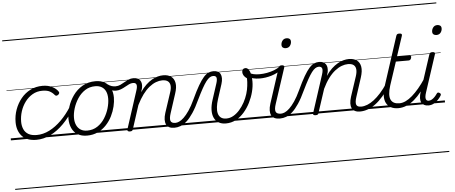

<svg xmlns="http://www.w3.org/2000/svg" viewBox="-79 -1221 4574 1932"><g transform="rotate(-5 2208.0 -255.0)"><path d="M258 17Q161 17 112 -36.5Q63 -90 63 -178Q63 -244 85 -305Q107 -366 146.5 -414.5Q186 -463 241.5 -491Q297 -519 364 -519Q420 -519 461 -498.5Q502 -478 522 -447Q528 -438 525.5 -431Q523 -424 514 -415Q503 -408 495 -408Q487 -408 480 -416Q461 -440 433.5 -455Q406 -470 358 -470Q303 -470 259 -444.5Q215 -419 183.5 -376.5Q152 -334 135.5 -282.5Q119 -231 119 -177Q119 -136 133.5 -102.5Q148 -69 180 -50Q212 -31 265 -31Q275 -31 279.5 -23.5Q284 -16 283 -6.5Q282 3 275.5 10Q269 17 258 17ZM0 490H524V500H0ZM0 -20H524V0H0ZM0 -505H524V-500H0ZM0 -1010H524V-1000H0Z M256 17Q247 17 242.5 10Q238 3 238.5 -6.5Q239 -16 245.5 -23.5Q252 -31 263 -31Q329 -31 392.5 -63Q456 -95 514.5 -153Q573 -211 622 -289Q628 -297 637 -295Q646 -293 652 -285.5Q658 -278 651 -268Q597 -180 533.5 -116Q470 -52 400 -17.5Q330 17 256 17ZM524 490V500ZM524 -20V0ZM524 -505V-500ZM524 -1010V-1000Z M768 19Q712 19 673.5 -4.5Q635 -28 615.5 -70.5Q596 -113 596 -168Q596 -223 615 -284Q634 -345 672 -398.5Q710 -452 767 -485.5Q824 -519 900 -519Q954 -519 992 -496.5Q1030 -474 1050 -433.5Q1070 -393 1070 -339Q1070 -298 1058.5 -249.5Q1047 -201 1023.5 -153.5Q1000 -106 963.5 -67Q927 -28 878.5 -4.5Q830 19 768 19ZM774 -31Q833 -31 878 -61Q923 -91 952.5 -138Q982 -185 997 -237Q1012 -289 1012 -334Q1012 -376 998.5 -406Q985 -436 958 -452.5Q931 -469 892 -469Q834 -469 789.5 -440Q745 -411 714.5 -364.5Q684 -318 668 -266.5Q652 -215 652 -170Q652 -128 666.5 -96.5Q681 -65 708 -48Q735 -31 774 -31ZM524 490H1125V500H524ZM524 -20H1125V0H524ZM524 -505H1125V-500H524ZM524 -1010H1125V-1000H524Z M1095 -406Q1080 -406 1062 -411.5Q1044 -417 1027 -425.5Q1010 -434 997 -445Q989 -452 987 -460.5Q985 -469 988 -476Q991 -483 997.5 -485.5Q1004 -488 1012 -481Q1039 -461 1059 -455.5Q1079 -450 1096 -450Q1123 -450 1145.5 -460.5Q1168 -471 1189 -483.5Q1210 -496 1232.5 -506Q1255 -516 1281 -516Q1290 -516 1294 -509Q1298 -502 1296.5 -492.5Q1295 -483 1289 -475.5Q1283 -468 1273 -468Q1254 -468 1234.5 -459Q1215 -450 1193.5 -437.5Q1172 -425 1147.5 -415.5Q1123 -406 1095 -406ZM1126 490V500ZM1126 -20V0ZM1126 -505V-500ZM1126 -1010V-1000Z M1650 17Q1620 17 1599.5 7Q1579 -3 1569 -23.5Q1559 -44 1559.5 -73Q1560 -102 1572 -140L1638 -340Q1652 -380 1649 -409Q1646 -438 1626.5 -453.5Q1607 -469 1569 -469Q1539 -469 1505.5 -456.5Q1472 -444 1438 -417Q1404 -390 1371.5 -346.5Q1339 -303 1309 -242L1232 -4Q1229 6 1222.5 10.5Q1216 15 1201 15Q1189 15 1181.5 10Q1174 5 1177 -6L1301 -388Q1315 -429 1308.5 -448.5Q1302 -468 1275 -468Q1264 -468 1259.5 -475.5Q1255 -483 1256 -492.5Q1257 -502 1264 -509Q1271 -516 1282 -516Q1306 -516 1323 -508.5Q1340 -501 1350 -486.5Q1360 -472 1362.5 -452.5Q1365 -433 1360 -408L1348 -369Q1378 -412 1408 -440.5Q1438 -469 1468.5 -486.5Q1499 -504 1528 -511.5Q1557 -519 1583 -519Q1632 -519 1662.5 -497Q1693 -475 1701 -431.5Q1709 -388 1687 -323L1625 -132Q1608 -80 1616.5 -55.5Q1625 -31 1665 -31Q1674 -31 1678 -23.5Q1682 -16 1680.5 -7Q1679 2 1671.5 9.5Q1664 17 1650 17ZM1125 490H1796V500H1125ZM1125 -20H1796V0H1125ZM1125 -505H1796V-500H1125ZM1125 -1010H1796V-1000H1125Z M1650 17Q1641 17 1637 9.5Q1633 2 1635.5 -7Q1638 -16 1645.5 -23.5Q1653 -31 1665 -31Q1682 -31 1703.5 -40.5Q1725 -50 1750.5 -74Q1776 -98 1805.5 -141Q1835 -184 1866 -251Q1905 -335 1935.5 -387Q1966 -439 1991 -467Q2016 -495 2040 -505.5Q2064 -516 2090 -516Q2100 -516 2103 -509Q2106 -502 2103.5 -492.5Q2101 -483 2095.5 -475.5Q2090 -468 2082 -468Q2065 -468 2048 -457Q2031 -446 2012 -421Q1993 -396 1969 -353Q1945 -310 1914 -246Q1877 -166 1842.5 -114.5Q1808 -63 1776 -34.5Q1744 -6 1713 5.5Q1682 17 1650 17ZM1796 490H1896V500H1796ZM1796 -20H1896V0H1796ZM1796 -505H1896V-500H1796ZM1796 -1010H1896V-1000H1796Z M2170 19Q2127 19 2097 1Q2067 -17 2052 -50Q2037 -83 2038 -128.5Q2039 -174 2057 -229L2109 -389Q2122 -429 2116.5 -448.5Q2111 -468 2083 -468Q2072 -468 2067 -475.5Q2062 -483 2063 -492.5Q2064 -502 2071 -509Q2078 -516 2090 -516Q2116 -516 2134 -507Q2152 -498 2161 -480.5Q2170 -463 2170 -437.5Q2170 -412 2160 -380L2112 -231Q2099 -190 2094.5 -153.5Q2090 -117 2097 -89.5Q2104 -62 2124 -46Q2144 -30 2179 -30Q2217 -30 2251 -49.5Q2285 -69 2314 -102Q2343 -135 2365 -175.5Q2387 -216 2400 -258.5Q2413 -301 2417 -339Q2419 -358 2420.5 -377Q2422 -396 2421 -415Q2399 -430 2389 -447Q2379 -464 2379 -482Q2379 -498 2388.5 -508.5Q2398 -519 2414 -519Q2428 -519 2438.5 -509Q2449 -499 2457 -480Q2465 -461 2469 -435.5Q2473 -410 2473 -379Q2473 -329 2459 -274.5Q2445 -220 2419 -168Q2393 -116 2356 -73.5Q2319 -31 2272.5 -6Q2226 19 2170 19ZM1896 490H2538V500H1896ZM1896 -20H2538V0H1896ZM1896 -505H2538V-500H1896ZM1896 -1010H2538V-1000H1896Z M2551 -402Q2512 -402 2481.5 -410Q2451 -418 2428 -434Q2419 -439 2418.5 -447Q2418 -455 2422.5 -461.5Q2427 -468 2434 -471Q2441 -474 2448 -468Q2465 -457 2490.5 -451Q2516 -445 2551 -445Q2588 -445 2626.5 -452Q2665 -459 2700 -472.5Q2735 -486 2759 -505Q2766 -512 2773.5 -507.5Q2781 -503 2782.5 -493.5Q2784 -484 2773 -474Q2728 -438 2668.5 -420Q2609 -402 2551 -402ZM2538 490V500ZM2538 -20V0ZM2538 -505V-500ZM2538 -1010V-1000Z M2716 17Q2684 17 2662.5 7Q2641 -3 2630.5 -23.5Q2620 -44 2620.5 -73Q2621 -102 2633 -140L2748 -494Q2753 -506 2759.5 -510.5Q2766 -515 2779 -515Q2795 -515 2801.5 -509Q2808 -503 2804 -491L2687 -134Q2669 -81 2678.5 -56Q2688 -31 2731 -31Q2741 -31 2745 -23.5Q2749 -16 2747.5 -7Q2746 2 2738 9.5Q2730 17 2716 17ZM2836 -683Q2819 -683 2807.5 -692Q2796 -701 2796 -719Q2796 -743 2811 -762.5Q2826 -782 2854 -782Q2871 -782 2882.5 -773Q2894 -764 2894 -745Q2894 -722 2879.5 -702.5Q2865 -683 2836 -683ZM2538 490H2863V500H2538ZM2538 -20H2863V0H2538ZM2538 -505H2863V-500H2538ZM2538 -1010H2863V-1000H2538Z M2717 17Q2708 17 2704 9.5Q2700 2 2702.5 -7Q2705 -16 2712.5 -23.5Q2720 -31 2732 -31Q2749 -31 2770.5 -40.5Q2792 -50 2817.5 -74Q2843 -98 2872.5 -141Q2902 -184 2933 -251Q2972 -335 3002.5 -387Q3033 -439 3058 -467Q3083 -495 3107 -505.5Q3131 -516 3157 -516Q3167 -516 3170 -509Q3173 -502 3170.5 -492.5Q3168 -483 3162.5 -475.5Q3157 -468 3149 -468Q3132 -468 3115 -457Q3098 -446 3079 -421Q3060 -396 3036 -353Q3012 -310 2981 -246Q2944 -166 2909.5 -114.5Q2875 -63 2843 -34.5Q2811 -6 2780 5.5Q2749 17 2717 17ZM2863 490H2963V500H2863ZM2863 -20H2963V0H2863ZM2863 -505H2963V-500H2863ZM2863 -1010H2963V-1000H2863Z M3525 17Q3496 17 3475.5 7Q3455 -3 3444.5 -23.5Q3434 -44 3435 -73Q3436 -102 3448 -140L3514 -340Q3527 -380 3524.5 -409Q3522 -438 3502.5 -453.5Q3483 -469 3445 -469Q3415 -469 3381.5 -456.5Q3348 -444 3313.5 -417Q3279 -390 3246.5 -346.5Q3214 -303 3185 -242L3107 -4Q3105 6 3098.5 10.5Q3092 15 3076 15Q3065 15 3057 10Q3049 5 3053 -6L3177 -388Q3190 -429 3183.5 -448.5Q3177 -468 3150 -468Q3140 -468 3135 -475.5Q3130 -483 3131 -492.5Q3132 -502 3139 -509Q3146 -516 3157 -516Q3181 -516 3198 -508.5Q3215 -501 3225 -486.5Q3235 -472 3237.5 -452.5Q3240 -433 3236 -408L3224 -369Q3253 -412 3283.5 -440.5Q3314 -469 3344.5 -486.5Q3375 -504 3404 -511.5Q3433 -519 3458 -519Q3508 -519 3538.5 -497Q3569 -475 3576.5 -431.5Q3584 -388 3563 -323L3501 -132Q3484 -80 3492.5 -55.5Q3501 -31 3541 -31Q3550 -31 3554 -23.5Q3558 -16 3556.5 -7Q3555 2 3547 9.5Q3539 17 3525 17ZM2963 490H3672V500H2963ZM2963 -20H3672V0H2963ZM2963 -505H3672V-500H2963ZM2963 -1010H3672V-1000H2963Z M3526 17Q3515 17 3510.5 9.5Q3506 2 3507.5 -7Q3509 -16 3517.5 -23.5Q3526 -31 3541 -31Q3571 -31 3604 -44Q3637 -57 3671 -83Q3705 -109 3741 -149Q3777 -189 3813 -244Q3821 -257 3830 -255Q3839 -253 3843.5 -243.5Q3848 -234 3841 -225Q3801 -161 3761.5 -115Q3722 -69 3682.5 -40Q3643 -11 3604 3Q3565 17 3526 17ZM3672 490V500ZM3672 -20V0ZM3672 -505V-500ZM3672 -1010V-1000Z M3913 17Q3869 17 3838.5 1Q3808 -15 3792 -45Q3776 -75 3776.5 -118.5Q3777 -162 3795 -217L3955 -709Q3959 -721 3965.5 -725.5Q3972 -730 3986 -730Q4003 -730 4009 -724Q4015 -718 4011 -706L3943 -500H4071Q4082 -500 4084.5 -494Q4087 -488 4084 -476Q4080 -463 4073.5 -457.5Q4067 -452 4057 -452H3928L3851 -219Q3835 -169 3833 -133Q3831 -97 3842 -74.5Q3853 -52 3874.5 -41.5Q3896 -31 3927 -31Q3937 -31 3941 -23.5Q3945 -16 3944 -7Q3943 2 3935 9.5Q3927 17 3913 17ZM3672 490H4060V500H3672ZM3672 -20H4060V0H3672ZM3672 -505H4060V-500H3672ZM3672 -1010H4060V-1000H3672Z M3913 17Q3902 17 3897.5 9.5Q3893 2 3894.5 -7Q3896 -16 3904.5 -23.5Q3913 -31 3928 -31Q3959 -31 3991.5 -46.5Q4024 -62 4058 -91.5Q4092 -121 4127 -162.5Q4162 -204 4197 -257Q4204 -268 4213 -266.5Q4222 -265 4226.5 -257Q4231 -249 4225 -239Q4188 -178 4150.5 -130Q4113 -82 4074.5 -49.5Q4036 -17 3995.5 0Q3955 17 3913 17ZM4059 490V500ZM4059 -20V0ZM4059 -505V-500ZM4059 -1010V-1000Z M4216 16Q4167 16 4147 -19.5Q4127 -55 4151 -130L4270 -494Q4275 -506 4281 -510.5Q4287 -515 4301 -515Q4318 -515 4324 -509Q4330 -503 4326 -491L4203 -115Q4189 -72 4195 -51.5Q4201 -31 4223 -31Q4240 -31 4256 -40.5Q4272 -50 4285.5 -64.5Q4299 -79 4309 -94Q4313 -101 4320 -104Q4327 -107 4338 -100Q4349 -94 4350 -86.5Q4351 -79 4346 -71Q4333 -50 4314 -30Q4295 -10 4270.5 3Q4246 16 4216 16ZM4358 -683Q4341 -683 4329.5 -692Q4318 -701 4318 -719Q4318 -743 4333 -762.5Q4348 -782 4375 -782Q4393 -782 4404.5 -773Q4416 -764 4416 -745Q4416 -722 4401.5 -702.5Q4387 -683 4358 -683ZM4060 490H4385V500H4060ZM4060 -20H4385V0H4060ZM4060 -505H4385V-500H4060ZM4060 -1010H4385V-1000H4060Z"/></g></svg>

Font: Playwrite BE VLG Guides
Style: Regular
Weight: 400
Designer: Veronika Burian, José Scaglione
Foundry: TypeTogether
Version: Version 1.003